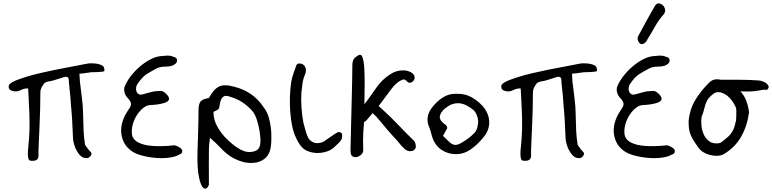

<svg xmlns="http://www.w3.org/2000/svg" viewBox="-20 -940 4608 1146"><path d="M161 19Q139 17 150 -75Q155 -121 156 -169Q157 -217 155 -269Q152 -328 150.5 -363.5Q149 -399 148 -412Q128 -414 103 -402Q78 -389 52 -398Q30 -404 32 -427Q32 -449 129 -479Q173 -493 216.5 -503Q260 -513 310.5 -523.5Q361 -534 427 -546L500 -560Q515 -563 527 -562Q572 -562 595 -546Q600 -541 602 -532Q604 -523 603 -516Q602 -513 579 -511Q567 -510 554 -509.5Q541 -509 527 -509Q523 -508 515.5 -507.5Q508 -507 497 -505Q485 -503 474.5 -502Q464 -501 454 -500L457 -452L462 -412Q471 -342 474 -306L476 -258Q478 -201 479 -159Q481 -116 488 -75Q496 -63 504.5 -52Q513 -41 523 -31Q530 -21 520 -8.5Q510 4 499 4Q495 4 490.5 3.5Q486 3 481 2Q463 -4 448.5 -24Q434 -44 425.5 -68.5Q417 -93 416 -111Q411 -243 404 -307Q400 -372 395 -411Q391 -446 390.5 -464Q390 -482 372 -482Q367 -482 341 -473Q328 -469 313.5 -464.5Q299 -460 284 -456Q262 -455 245 -444Q221 -413 221 -392Q221 -291 215 -165Q212 -101 210.5 -63.5Q209 -26 210 -15Q212 26 161 19Z M946 4Q898 4 848.5 -6.5Q799 -17 772 -34Q735 -58 719 -91.5Q703 -125 703 -160Q703 -191 713.5 -221Q724 -251 741 -276Q749 -288 755.5 -298.5Q762 -309 762 -319Q762 -329 755 -339Q748 -349 737 -361Q730 -369 725.5 -381Q721 -393 721 -405Q721 -418 725 -425Q735 -451 758 -482Q781 -513 813 -541Q845 -569 881.5 -587.5Q918 -606 955 -606Q961 -607 967 -607.5Q973 -608 980 -608Q1001 -608 1015 -601Q1029 -599 1034.5 -589Q1040 -579 1033.5 -567Q1027 -555 1005 -547Q986 -542 961 -542Q936 -542 916 -532Q885 -516 857.5 -499Q830 -482 802 -441Q792 -427 792 -409Q792 -395 800 -385Q808 -375 821 -375Q824 -375 832 -377Q854 -383 880 -390Q906 -397 934 -397Q948 -399 962 -388.5Q976 -378 983 -367Q989 -358 989 -351Q989 -333 955.5 -324Q922 -315 880 -313Q857 -313 836 -296.5Q815 -280 798.5 -255Q782 -230 773.5 -201Q765 -172 767 -146Q769 -110 802 -91.5Q835 -73 890 -69Q945 -65 1013 -72Q1018 -75 1031.5 -70Q1045 -65 1056.5 -56.5Q1068 -48 1068 -38Q1068 -22 1049 -17Q1033 -7 1005.5 -1.5Q978 4 946 4Z M1233 -118Q1232 -101 1229.5 -83.5Q1227 -66 1227 -50Q1226 56 1227 163Q1214 194 1196.5 183.5Q1179 173 1167.5 117.5Q1156 62 1159 -39Q1160 -72 1161.5 -116.5Q1163 -161 1164 -205.5Q1165 -250 1165 -283Q1165 -319 1177 -334Q1189 -349 1227 -355Q1255 -408 1287.5 -423.5Q1320 -439 1379 -422Q1432 -409 1476 -379.5Q1520 -350 1552 -302Q1576 -273 1587 -229Q1598 -185 1599.5 -140Q1601 -95 1596 -61Q1585 13 1510 30Q1465 37 1426.5 25.5Q1388 14 1353 -8Q1321 -31 1295 -59Q1269 -87 1233 -118ZM1254 -272Q1254 -225 1277.5 -183.5Q1301 -142 1334.5 -109.5Q1368 -77 1399 -57Q1418 -44 1440 -37Q1462 -30 1485 -34Q1510 -38 1521 -50.5Q1532 -63 1534 -86Q1536 -112 1530.5 -150Q1525 -188 1513.5 -224Q1502 -260 1484 -280Q1428 -342 1352 -363Q1324 -374 1310 -360.5Q1296 -347 1292 -317Q1290 -303 1288 -296Q1286 -289 1278.5 -284.5Q1271 -280 1254 -272Z M2021 -143Q2025 -121 2017.5 -107Q2010 -93 1998 -83Q1986 -73 1977 -63Q1954 -41 1920 -32.5Q1886 -24 1855 -28Q1814 -34 1791 -53Q1768 -72 1748 -115Q1730 -151 1721 -203.5Q1712 -256 1710.5 -310.5Q1709 -365 1713 -405Q1715 -431 1719.5 -456Q1724 -481 1733 -506Q1742 -529 1747 -546Q1752 -563 1771 -561Q1789 -559 1797.5 -547Q1806 -535 1806 -520Q1806 -505 1800 -494Q1789 -468 1785.5 -441Q1782 -414 1779 -388Q1776 -347 1779.5 -297.5Q1783 -248 1791 -207Q1796 -188 1804 -159.5Q1812 -131 1821 -115Q1829 -102 1842.5 -94.5Q1856 -87 1864 -86Q1872 -85 1887 -87Q1902 -89 1912 -95Q1957 -126 1976 -139Q1995 -152 2003 -152Q2011 -152 2021 -143Z M2383 -520Q2409 -521 2432 -509Q2455 -497 2455 -476Q2455 -466 2446 -456Q2437 -446 2426 -446Q2417 -446 2411 -452.5Q2405 -459 2398.5 -463.5Q2392 -468 2379 -463Q2345 -449 2313.5 -405.5Q2282 -362 2240 -307L2271 -279Q2315 -239 2360.5 -191Q2406 -143 2449 -102Q2455 -97 2458.5 -86Q2462 -75 2462 -66Q2462 -52 2450.5 -44Q2439 -36 2422.5 -38Q2406 -40 2392 -54Q2374 -71 2361 -88Q2348 -105 2329 -124Q2312 -142 2289.5 -168.5Q2267 -195 2245 -222Q2223 -249 2204 -265Q2199 -260 2189 -247Q2179 -234 2168.5 -223Q2158 -212 2153 -212Q2150 -178 2148.5 -153Q2147 -128 2147 -103.5Q2147 -79 2148 -44Q2148 -26 2132 -13.5Q2116 -1 2099 -2Q2083 -4 2077.5 -13.5Q2072 -23 2072 -45Q2073 -74 2074 -124Q2075 -174 2076.5 -234Q2078 -294 2079.5 -353.5Q2081 -413 2082 -463.5Q2083 -514 2083 -543Q2083 -572 2089.5 -584Q2096 -596 2117 -609Q2135 -621 2143.5 -598.5Q2152 -576 2154.5 -531Q2157 -486 2156.5 -430Q2156 -374 2155 -318Q2170 -336 2188.5 -363Q2207 -390 2225.5 -415.5Q2244 -441 2258 -455Q2284 -481 2314.5 -500Q2345 -519 2383 -520Z M2701 -20Q2653 -20 2614 -46.5Q2575 -73 2559 -125Q2555 -140 2550.5 -155.5Q2546 -171 2540 -185Q2518 -240 2554 -292Q2586 -335 2623.5 -358.5Q2661 -382 2704 -380Q2752 -382 2790 -362Q2828 -342 2859 -309Q2900 -263 2900 -210Q2900 -161 2866 -121Q2831 -77 2790 -48.5Q2749 -20 2701 -20ZM2698 -75Q2712 -75 2733.5 -87Q2755 -99 2776 -115Q2797 -131 2808 -143Q2823 -156 2828.5 -177.5Q2834 -199 2834 -214Q2834 -233 2825.5 -253.5Q2817 -274 2804 -285Q2782 -303 2759 -313.5Q2736 -324 2713 -324Q2696 -324 2678.5 -318Q2661 -312 2642 -297Q2626 -286 2615.5 -270Q2605 -254 2605 -241Q2605 -230 2614 -218Q2623 -206 2643 -192Q2645 -191 2646 -187Q2647 -183 2650 -176L2624 -129Q2643 -110 2662 -92.5Q2681 -75 2698 -75Z M3101 19Q3079 17 3090 -75Q3095 -121 3096 -169Q3097 -217 3095 -269Q3092 -328 3090.5 -363.5Q3089 -399 3088 -412Q3068 -414 3043 -402Q3018 -389 2992 -398Q2970 -404 2972 -427Q2972 -449 3069 -479Q3113 -493 3156.5 -503Q3200 -513 3250.5 -523.5Q3301 -534 3367 -546L3440 -560Q3455 -563 3467 -562Q3512 -562 3535 -546Q3540 -541 3542 -532Q3544 -523 3543 -516Q3542 -513 3519 -511Q3507 -510 3494 -509.5Q3481 -509 3467 -509Q3463 -508 3455.5 -507.5Q3448 -507 3437 -505Q3425 -503 3414.5 -502Q3404 -501 3394 -500L3397 -452L3402 -412Q3411 -342 3414 -306L3416 -258Q3418 -201 3419 -159Q3421 -116 3428 -75Q3436 -63 3444.5 -52Q3453 -41 3463 -31Q3470 -21 3460 -8.5Q3450 4 3439 4Q3435 4 3430.5 3.5Q3426 3 3421 2Q3403 -4 3388.5 -24Q3374 -44 3365.5 -68.5Q3357 -93 3356 -111Q3351 -243 3344 -307Q3340 -372 3335 -411Q3331 -446 3330.5 -464Q3330 -482 3312 -482Q3307 -482 3281 -473Q3268 -469 3253.5 -464.5Q3239 -460 3224 -456Q3202 -455 3185 -444Q3161 -413 3161 -392Q3161 -291 3155 -165Q3152 -101 3150.5 -63.5Q3149 -26 3150 -15Q3152 26 3101 19Z M3886 4Q3838 4 3788.5 -6.5Q3739 -17 3712 -34Q3675 -58 3659 -91.5Q3643 -125 3643 -160Q3643 -191 3653.5 -221Q3664 -251 3681 -276Q3689 -288 3695.5 -298.5Q3702 -309 3702 -319Q3702 -329 3695 -339Q3688 -349 3677 -361Q3670 -369 3665.5 -381Q3661 -393 3661 -405Q3661 -418 3665 -425Q3675 -451 3698 -482Q3721 -513 3753 -541Q3785 -569 3821.5 -587.5Q3858 -606 3895 -606Q3901 -607 3907 -607.5Q3913 -608 3920 -608Q3941 -608 3955 -601Q3969 -599 3974.5 -589Q3980 -579 3973.5 -567Q3967 -555 3945 -547Q3926 -542 3901 -542Q3876 -542 3856 -532Q3825 -516 3797.5 -499Q3770 -482 3742 -441Q3732 -427 3732 -409Q3732 -395 3740 -385Q3748 -375 3761 -375Q3764 -375 3772 -377Q3794 -383 3820 -390Q3846 -397 3874 -397Q3888 -399 3902 -388.5Q3916 -378 3923 -367Q3929 -358 3929 -351Q3929 -333 3895.5 -324Q3862 -315 3820 -313Q3797 -313 3776 -296.5Q3755 -280 3738.5 -255Q3722 -230 3713.5 -201Q3705 -172 3707 -146Q3709 -110 3742 -91.5Q3775 -73 3830 -69Q3885 -65 3953 -72Q3958 -75 3971.5 -70Q3985 -65 3996.5 -56.5Q4008 -48 4008 -38Q4008 -22 3989 -17Q3973 -7 3945.5 -1.5Q3918 4 3886 4ZM3798 -682Q3789 -691 3786.5 -704Q3784 -717 3791 -728Q3804 -751 3816 -773.5Q3828 -796 3840 -818Q3852 -840 3864.5 -862Q3877 -884 3890 -906Q3903 -926 3921 -918Q3941 -910 3948 -890.5Q3955 -871 3941 -854Q3911 -820 3889 -780.5Q3867 -741 3843 -703Q3838 -689 3823.5 -680.5Q3809 -672 3798 -682Z M4257 -10Q4228 -10 4198.5 -21.5Q4169 -33 4152 -54Q4129 -86 4115.5 -108.5Q4102 -131 4096 -154.5Q4090 -178 4090 -214Q4096 -287 4130 -343Q4164 -399 4211 -445Q4229 -465 4254 -466.5Q4279 -468 4300 -458Q4349 -437 4379.5 -413Q4410 -389 4427 -355Q4444 -321 4451 -270Q4440 -188 4404 -124.5Q4368 -61 4303 -22Q4286 -10 4257 -10ZM4224 -90Q4238 -85 4254 -84Q4270 -83 4284 -90Q4310 -109 4327.5 -125.5Q4345 -142 4355.5 -163.5Q4366 -185 4373 -220Q4374 -226 4374.5 -242Q4375 -258 4375 -274Q4375 -290 4373 -296Q4359 -331 4334 -356.5Q4309 -382 4281 -388.5Q4253 -395 4233 -376Q4208 -356 4198.5 -336Q4189 -316 4184 -293Q4179 -270 4168 -243Q4164 -218 4167 -188Q4170 -158 4183.5 -131.5Q4197 -105 4224 -90ZM4456 -394Q4416 -393 4373 -396.5Q4330 -400 4289 -404Q4270 -406 4254 -406.5Q4238 -407 4228.5 -415.5Q4219 -424 4219 -447Q4222 -454 4238.5 -459Q4255 -464 4267 -464Q4323 -464 4386.5 -464Q4450 -464 4505 -460Q4523 -459 4541 -450.5Q4559 -442 4566 -429Q4573 -416 4557 -403Q4546 -407 4517 -401Q4488 -395 4456 -394Z"/></svg>

Font: Mynerve
Style: Regular
Weight: 400
Designer: Carolina Short
Foundry: Carolina Short
Version: Version 1.000; ttfautohint (v1.8.4.7-5d5b)